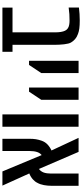

<svg xmlns="http://www.w3.org/2000/svg" viewBox="434 -1114 680 1588"><g transform="rotate(90 774.0 -320.0)"><path d="M43 0V-83.5H247.6V-435.1Q247.6 -489.7 234.1 -517.8Q220.7 -545.9 185.5 -552.2Q169.9 -555.2 151.4 -555.2Q119.1 -555.2 97.4 -553.7Q75.7 -552.2 42.5 -547.9V-632.8Q96.2 -639.6 148.9 -639.6Q189.5 -639.6 215.8 -636Q242.2 -632.3 260.7 -625Q286.6 -615.7 303.2 -601.3Q319.8 -586.9 331.1 -567.9Q341.8 -550.3 346.2 -511.2Q350.6 -472.2 350.6 -435.1V-83.5H408.2V0Z M482.9 -220.2V-629.9H584.5V-321.8L517.1 -220.2Z M704.1 -220.2V-629.9H805.7V-321.8L738.3 -220.2Z M926.3 0V-629.9H1028.3V0Z M1127.9 0V-223.6Q1127.9 -254.9 1131.6 -277.3Q1135.3 -299.8 1143.6 -323.7Q1153.8 -353 1175 -373Q1196.3 -393.1 1224.6 -405.8L1120.1 -629.9H1236.3L1377.4 -302.2Q1397 -315.4 1407.2 -342.3Q1415.5 -367.2 1415.5 -402.3V-629.9H1516.6V-403.3Q1516.6 -374 1511 -343.3Q1505.4 -312.5 1492.2 -289.1Q1483.4 -270 1463.6 -252Q1443.8 -233.9 1414.6 -222.2L1515.1 0H1397.9L1262.7 -324.7Q1245.1 -310.5 1237.3 -286.6Q1229 -261.2 1229 -224.6V0Z"/></g></svg>

Font: Open Sans Condensed SemiBold
Style: Regular
Weight: 600
Width: 3
Designer: Monotype Design Team
Foundry: Monotype Imaging Inc.
Version: Version 3.000; ttfautohint (v1.8.4)